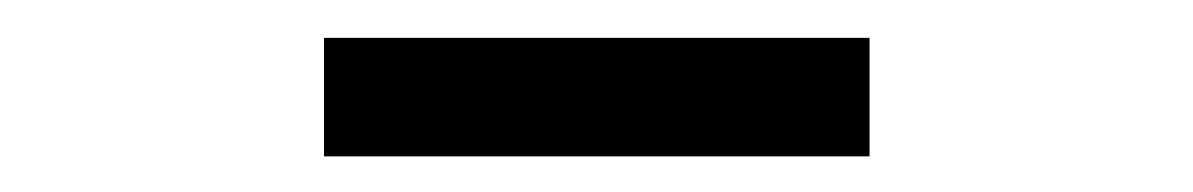

<svg xmlns="http://www.w3.org/2000/svg" viewBox="-20 -756 646 104"><path d="M155.5 -671.3V-735.5H451V-671.3Z"/></svg>

Font: Noto Sans HK Thin
Style: Regular
Weight: 100
Designer: Ryoko NISHIZUKA 西塚涼子 (kana, bopomofo & ideographs); Paul D. Hunt (Latin, Greek & Cyrillic); Sandoll Communications 산돌커뮤니
Foundry: Adobe
Version: Version 2.004-H2;hotconv 1.0.118;makeotfexe 2.5.65603